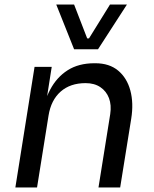

<svg xmlns="http://www.w3.org/2000/svg" viewBox="-20 -830 680 850"><path d="M144 0H48L133 -534H209L173 -305H161Q173 -378 202 -433Q231 -488 279.5 -519Q328 -550 398 -550H402Q464 -550 503 -517.5Q542 -485 557 -429.5Q572 -374 561 -305L512 0H416L468 -325Q474 -365 462.5 -395.5Q451 -426 424.5 -444Q398 -462 359 -462Q291 -462 248.5 -424.5Q206 -387 195 -319ZM414 -612H308L229 -810H308L366 -660H374L467 -810H542Z"/></svg>

Font: Sora Variable Italic
Style: Regular
Weight: 400
Designer: Jonathan Barnbrook, Julián Moncada
Foundry: Barnbrook Fonts
Version: Version 2.000